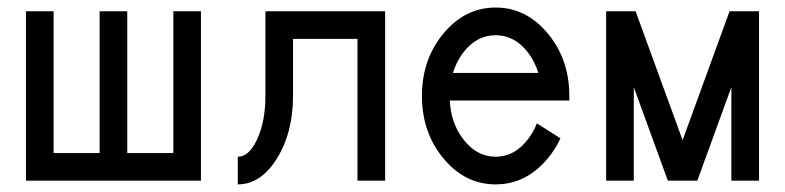

<svg xmlns="http://www.w3.org/2000/svg" viewBox="-20 -479 2081 509"><path d="M512.7 0H48.8V-449.2H122.1V-73.2H244.1V-449.2H317.4V-73.2H439.5V-449.2H512.7Z M610.4 9.8V-63.5Q640.6 -63.5 662.1 -110.6Q683.6 -157.7 683.6 -224.6V-449.2H1001V0H927.7V-376H756.8V-224.6Q756.8 -127.4 714.1 -58.8Q671.4 9.8 610.4 9.8Z M1293.9 9.8Q1212.9 9.8 1155.8 -58.8Q1098.6 -127.4 1098.6 -224.6Q1098.6 -321.8 1155.8 -390.4Q1212.9 -459 1293.9 -459Q1375 -459 1432.1 -390.4Q1489.3 -321.8 1489.3 -224.6V-212.4H1172.4Q1175.3 -153.3 1207.5 -110.8Q1243.2 -63.5 1293.9 -63.5Q1344.7 -63.5 1380.4 -110.8Q1394.5 -129.4 1403.3 -151.9L1465.8 -112.3Q1452.6 -83.5 1432.1 -59.1Q1375 9.8 1293.9 9.8ZM1407.2 -285.6Q1398.4 -314.5 1380.4 -338.9Q1344.7 -385.7 1293.9 -385.7Q1243.2 -385.7 1207.5 -338.9Q1189.5 -314.5 1180.7 -285.6Z M1992.2 0H1918.9V-248L1828.6 0H1750.5L1660.2 -248V0H1586.9V-449.2H1665L1789.6 -107.4L1914.1 -449.2H1992.2Z"/></svg>

Font: Catrinity
Style: Regular
Weight: 400
Designer: Alexander Lange
Foundry: High-Logic / Made with FontCreator
Version: Version 2.090;May 20, 2024;FontCreator 15.0.0.2974 64-bit